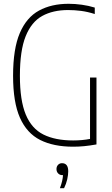

<svg xmlns="http://www.w3.org/2000/svg" viewBox="-20 -769 593 1013"><path d="M366 5Q262.5 5 192 -30.5Q121.5 -66 85.2 -147.8Q49 -229.5 49 -369Q49 -511.5 84.5 -594.5Q120 -677.5 185.8 -713.2Q251.5 -749 342 -749Q376 -749 412 -744Q448 -739 480 -729V-695Q442.5 -707 408 -711.5Q373.5 -716 339 -716Q259.5 -716 202.8 -684.8Q146 -653.5 115.5 -578Q85 -502.5 85 -369Q85 -239 116 -164.5Q147 -90 209.5 -59Q272 -28 366 -28Q414 -28 455 -36V-360H489V-7Q452.5 -0.5 424 2.2Q395.5 5 366 5ZM296 224Q304 203 307.8 186.2Q311.5 169.5 312.5 155H309Q295.5 155 286.8 146Q278 137 278 123Q278 109.5 286.2 100.8Q294.5 92 307 92Q340 92 340 135Q340 153 334.8 176.8Q329.5 200.5 318 224Z"/></svg>

Font: Encode Sans Cnd Th
Style: Regular
Weight: 100
Width: 3
Designer: Multiple Designers
Foundry: Impallari Type
Version: Version 3.002; ttfautohint (v1.8.3) -l 8 -r 50 -G 200 -x 14 